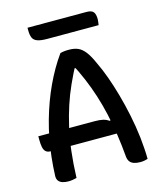

<svg xmlns="http://www.w3.org/2000/svg" viewBox="-130 -984 910 1088"><g transform="rotate(-15 325.0 -440.5)"><path d="M36 -281H367Q396 -281 415 -276.5Q434 -272 449 -261L486 -271V-181H80Q63 -181 53 -190.5Q43 -200 39.5 -218.5Q36 -237 36 -263ZM184 3Q173 6 160.5 8Q148 10 135 10Q117 10 102 5.5Q87 1 78.5 -9.5Q70 -20 70 -38Q72 -94 78 -148.5Q84 -203 94 -255.5Q104 -308 118 -357.5Q132 -407 149 -453.5Q166 -500 186.5 -544Q207 -588 230 -628Q253 -668 279 -704Q289 -707 301.5 -708.5Q314 -710 330 -710Q361 -710 383 -700.5Q405 -691 424.5 -666Q444 -641 465 -593Q485 -552 504 -499.5Q523 -447 540 -386.5Q557 -326 571 -259Q585 -192 593 -123Q596 -92 598.5 -59.5Q601 -27 601 3Q592 6 580.5 8Q569 10 557 10Q535 10 519.5 4.5Q504 -1 496 -12Q488 -23 486 -40Q480 -110 470.5 -174Q461 -238 447.5 -298Q434 -358 416 -414Q398 -470 375.5 -523Q353 -576 326 -627L369 -600H303L348 -627Q319 -572 294.5 -518Q270 -464 251.5 -407.5Q233 -351 218.5 -288Q204 -225 195.5 -153.5Q187 -82 184 3ZM136 -891H482Q512 -891 522.5 -877.5Q533 -864 533 -835Q533 -827 531.5 -817.5Q530 -808 529 -801H228Q190 -801 170 -808.5Q150 -816 143 -832.5Q136 -849 136 -876Q136 -879 136 -883.5Q136 -888 136 -891Z"/></g></svg>

Font: Recursive Casual Medium
Style: Regular
Weight: 500
Version: Version 1.047